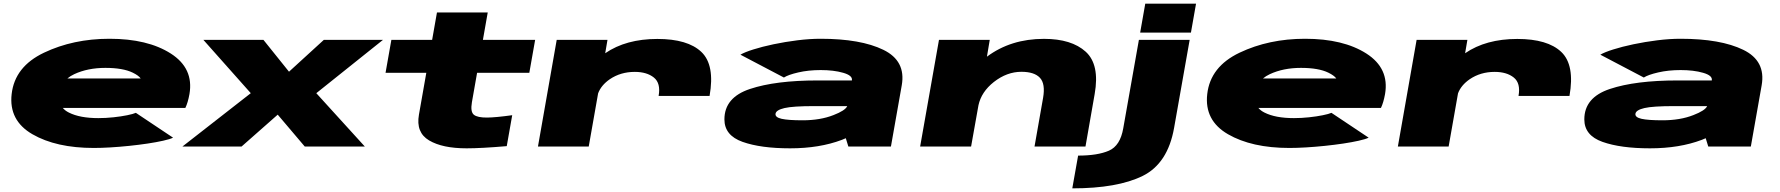

<svg xmlns="http://www.w3.org/2000/svg" viewBox="-20 -805 9782 1055"><path d="M495.5 8Q288.5 8 158 -67.5Q27.5 -143 44 -288Q61 -439 221.8 -515.5Q382.5 -592 581.5 -592Q791.5 -592 918.5 -510.8Q1045.5 -429.5 1021 -288Q1012.5 -241 998.5 -212H325Q338 -196.5 358.5 -186.5Q418.5 -156 520.5 -156Q561.5 -156 603.5 -160.5Q645.5 -165 678.8 -171.8Q712 -178.5 726.5 -185L931 -48.5Q913.5 -40 876.5 -31.8Q839.5 -23.5 791.2 -16.2Q743 -9 690 -3.5Q637 2 586.5 5Q536 8 495.5 8ZM350.5 -374H753Q741.5 -390 710 -405.5Q656 -432 559 -432Q462 -432 388 -397.5Q366.5 -387.5 350.5 -374Z M982.5 0 1358 -293 1097.5 -586H1427.5L1568 -411L1759.5 -586H2084.5L1718 -293L1984.5 0H1654.5L1506 -175L1307.5 0Z M2544 10Q2411 10 2337.8 -33.5Q2264.5 -77 2282 -175L2322.5 -405H2098.5L2130.5 -586H2354.5L2381 -736.5H2660L2633.5 -586H2920.5L2888.5 -405H2601.5L2573 -243Q2564 -190.5 2583.8 -174.5Q2603.5 -158.5 2657 -159Q2704 -159.5 2794.5 -172L2764.5 -2Q2624 10 2544 10Z M3599 -278Q3611.5 -348 3572.8 -379Q3534 -410 3468 -410Q3390 -410 3330.5 -369.5Q3283 -336.5 3266.5 -292L3215 0H2936L3039 -586H3318L3305.5 -512.5Q3420 -591 3592 -591Q3759 -591 3834 -519.5Q3909 -448 3879 -278Z M4641.5 0 4627.5 -45.5Q4617 -41 4606 -36.5Q4483 10 4321.5 10Q4160 10 4060.2 -25.5Q3960.5 -61 3960.5 -149Q3960.5 -269.5 4101 -316.2Q4241.5 -363 4473 -363H4661V-364Q4665.5 -390 4613.2 -405Q4561 -420 4490 -420Q4422 -420 4366.2 -407Q4310.5 -394 4287.5 -379L4048.5 -504.5Q4071 -518 4119.2 -533.2Q4167.5 -548.5 4230.5 -561.8Q4293.5 -575 4361 -583.5Q4428.5 -592 4489 -592Q4709.5 -592 4834 -531.2Q4958.5 -470.5 4935 -336.5L4875.5 0ZM4635.5 -222H4456Q4336 -222 4290.5 -211.2Q4245 -200.5 4241.5 -180.5Q4238 -160.5 4274.5 -152.2Q4311 -144 4390 -144Q4487 -144 4559.5 -172.5Q4624.5 -197.5 4635.5 -222Z M5036 0 5139.5 -586H5418.5L5403 -493.5Q5534 -591.5 5716.5 -591.5Q5868 -591.5 5945.8 -520.8Q6023.5 -450 5995 -288.5L5944.5 0H5664.5L5711.5 -267Q5725 -344.5 5694.2 -377.5Q5663.5 -410.5 5592.5 -410.5Q5512.5 -410.5 5441 -354.5Q5372.5 -300.5 5356.5 -227L5316 0Z M5872 230 5904 50Q6011 50 6073.2 23Q6135.5 -4 6152 -100L6238 -586H6517L6431.5 -103Q6397 93.5 6258.5 161.8Q6120 230 5872 230ZM6273 -785H6552L6524 -626H6245Z M7065 8Q6858 8 6727.5 -67.5Q6597 -143 6613.5 -288Q6630.5 -439 6791.2 -515.5Q6952 -592 7151 -592Q7361 -592 7488 -510.8Q7615 -429.5 7590.5 -288Q7582 -241 7568 -212H6894.5Q6907.5 -196.5 6928 -186.5Q6988 -156 7090 -156Q7131 -156 7173 -160.5Q7215 -165 7248.2 -171.8Q7281.5 -178.5 7296 -185L7500.5 -48.5Q7483 -40 7446 -31.8Q7409 -23.5 7360.8 -16.2Q7312.5 -9 7259.5 -3.5Q7206.5 2 7156 5Q7105.5 8 7065 8ZM6920 -374H7322.5Q7311 -390 7279.5 -405.5Q7225.5 -432 7128.5 -432Q7031.5 -432 6957.5 -397.5Q6936 -387.5 6920 -374Z M8324 -278Q8336.5 -348 8297.8 -379Q8259 -410 8193 -410Q8115 -410 8055.5 -369.5Q8008 -336.5 7991.5 -292L7940 0H7661L7764 -586H8043L8030.5 -512.5Q8145 -591 8317 -591Q8484 -591 8559 -519.5Q8634 -448 8604 -278Z M9366.5 0 9352.5 -45.5Q9342 -41 9331 -36.5Q9208 10 9046.5 10Q8885 10 8785.2 -25.5Q8685.5 -61 8685.5 -149Q8685.5 -269.5 8826 -316.2Q8966.5 -363 9198 -363H9386V-364Q9390.5 -390 9338.2 -405Q9286 -420 9215 -420Q9147 -420 9091.2 -407Q9035.5 -394 9012.5 -379L8773.5 -504.5Q8796 -518 8844.2 -533.2Q8892.5 -548.5 8955.5 -561.8Q9018.5 -575 9086 -583.5Q9153.5 -592 9214 -592Q9434.5 -592 9559 -531.2Q9683.5 -470.5 9660 -336.5L9600.5 0ZM9360.5 -222H9181Q9061 -222 9015.5 -211.2Q8970 -200.5 8966.5 -180.5Q8963 -160.5 8999.5 -152.2Q9036 -144 9115 -144Q9212 -144 9284.5 -172.5Q9349.5 -197.5 9360.5 -222Z"/></svg>

Font: Anybody UltraExpanded Black
Style: Italic
Weight: 900
Width: 9
Italic angle: -10°
Designer: Tyler Finck
Foundry: Etcetera Type Company
Version: Version 1.010; ttfautohint (v1.8.3) -l 8 -r 50 -G 200 -x 14 